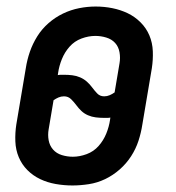

<svg xmlns="http://www.w3.org/2000/svg" viewBox="-20 -560 540 588"><path d="M202 8Q176 8 150.5 3.5Q125 -1 103 -11.5Q81 -22 64 -39Q47 -56 37.5 -78.5Q28 -101 27 -127Q26 -153 30 -179L59 -351Q63 -377 71.5 -401.5Q80 -426 94 -448.5Q108 -471 128.5 -489Q149 -507 173 -518.5Q197 -530 222.5 -535Q248 -540 273 -540Q299 -540 324 -535Q349 -530 371 -519.5Q393 -509 410.5 -491.5Q428 -474 437.5 -451.5Q447 -429 448 -403Q449 -377 445 -351L416 -179Q412 -153 404 -128.5Q396 -104 381.5 -81.5Q367 -59 346.5 -41Q326 -23 302 -11.5Q278 0 252 4Q226 8 202 8ZM299 -265Q308 -265 316 -268.5Q324 -272 331 -277L346 -366Q349 -383 346 -400Q343 -417 332.5 -428.5Q322 -440 305.5 -445Q289 -450 272 -450Q251 -450 229.5 -442Q208 -434 193 -417Q178 -400 169.5 -379Q161 -358 158 -337L157 -330Q162 -331 166.5 -331Q171 -331 176 -331Q189 -331 201.5 -329.5Q214 -328 225.5 -323Q237 -318 246 -310Q255 -302 262 -292.5Q269 -283 277.5 -274Q286 -265 299 -265ZM203 -80Q224 -80 245.5 -88Q267 -96 282 -113Q297 -130 305.5 -151Q314 -172 317 -193L318 -200Q314 -199 309 -199Q304 -199 299 -199Q286 -199 273.5 -200.5Q261 -202 249.5 -207Q238 -212 229.5 -220Q221 -228 214 -237.5Q207 -247 198 -256Q189 -265 176 -265Q167 -265 159 -261.5Q151 -258 144 -253L129 -164Q126 -147 129 -130.5Q132 -114 142.5 -102Q153 -90 169.5 -85Q186 -80 203 -80Z"/></svg>

Font: Iosevka Curly Slab SmBdObl
Style: Regular
Weight: 600
Italic angle: -9°
Monospace: yes
Designer: Belleve Invis
Foundry: Belleve Invis
Version: Version 11.0.0; ttfautohint (v1.8.3)